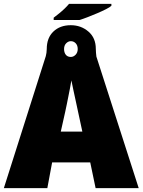

<svg xmlns="http://www.w3.org/2000/svg" viewBox="-20 -978 741 998"><path d="M218 -686Q220 -694 221.5 -703.5Q223 -713 223 -723Q223 -781 257.5 -814Q292 -847 348 -847Q401 -847 439.5 -814Q478 -781 478 -724Q478 -714 479 -703.5Q480 -693 481 -684L701 0H477L449 -134H251L226 0H0ZM296 -294H408L386 -396Q382 -416 375.5 -445Q369 -474 362.5 -505Q356 -536 351 -560Q348 -542 344 -520.5Q340 -499 335.5 -477.5Q331 -456 327 -435Q323 -414 319 -397ZM348 -682Q362 -682 373 -693.5Q384 -705 384 -723Q384 -742 373.5 -753Q363 -764 348 -764Q335 -764 324 -753Q313 -742 313 -723Q313 -705 322 -693.5Q331 -682 348 -682ZM259 -886Q272 -896 287 -908Q302 -920 315.5 -933Q329 -946 339 -958H559V-948Q552 -941 531.5 -930.5Q511 -920 485 -909Q459 -898 434.5 -888.5Q410 -879 393 -874H259Z"/></svg>

Font: Noto Sans Display Black
Style: Regular
Weight: 900
Designer: Monotype Design Team
Foundry: Monotype Imaging Inc.
Version: Version 2.003